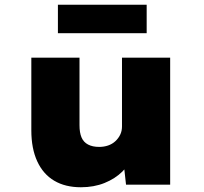

<svg xmlns="http://www.w3.org/2000/svg" viewBox="-20 -778 860 809"><path d="M321 11Q255 11 208.5 -16.5Q162 -44 137 -98Q112 -152 112 -229V-535H315V-250Q315 -219 323.5 -199Q332 -179 351 -169Q370 -159 398 -159Q418 -159 435.5 -165Q453 -171 466 -183Q479 -195 486.5 -210.5Q494 -226 494 -245V-535H697V0H511L499 -108L537 -120Q526 -85 495.5 -55Q465 -25 420.5 -7Q376 11 321 11ZM224 -638V-758H598V-638Z"/></svg>

Font: Lexend Exa Black
Style: Regular
Weight: 900
Designer: Bonnie Shaver-Troup, Thomas Jockin
Foundry: Lexend
Version: Version 1.007